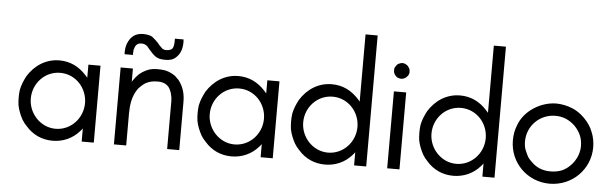

<svg xmlns="http://www.w3.org/2000/svg" viewBox="-48 -917 3471 1095"><g transform="rotate(5 1687.0 -370.0)"><path d="M514.6 0V-440.4H445.3V-365.2C443.4 -368.2 441.4 -370.1 439.5 -372.1C436.5 -375 434.6 -377 432.6 -379.9C391.6 -424.8 340.8 -450.2 279.3 -450.2C202.1 -450.2 138.7 -408.2 98.6 -343.8C85 -317.4 74.2 -293 68.4 -263.7C66.4 -249 65.4 -234.4 65.4 -219.7C65.4 -204.1 66.4 -189.5 68.4 -174.8C74.2 -145.5 85 -120.1 98.6 -94.7C106.4 -82 115.2 -70.3 126 -59.6C166 -13.7 218.8 9.8 279.3 9.8C338.9 9.8 393.6 -14.6 432.6 -59.6C434.6 -62.5 436.5 -64.5 439.5 -67.4L445.3 -75.2V0ZM445.3 -219.7C445.3 -132.8 377 -59.6 290 -59.6C203.1 -59.6 134.8 -134.8 134.8 -219.7C134.8 -307.6 203.1 -379.9 290 -379.9C378.9 -379.9 445.3 -305.7 445.3 -219.7Z M645.5 -517.6H694.3C693.4 -520.5 693.4 -524.4 693.4 -527.3C693.4 -530.3 693.4 -533.2 694.3 -536.1V-543.9C694.3 -546.9 695.3 -548.8 696.3 -551.8C702.1 -574.2 712.9 -586.9 737.3 -586.9C750 -586.9 759.8 -583 769.5 -575.2L781.2 -561.5C785.2 -556.6 789.1 -551.8 793.9 -546.9C797.9 -542 802.7 -537.1 807.6 -532.2C812.5 -527.3 818.4 -523.4 824.2 -518.6C830.1 -514.6 837.9 -511.7 847.7 -508.8C856.4 -506.8 868.2 -505.9 880.9 -505.9C903.3 -505.9 924.8 -510.7 940.4 -526.4C947.3 -532.2 952.1 -539.1 957 -545.9C967.8 -563.5 971.7 -579.1 973.6 -599.6C974.6 -609.4 974.6 -620.1 973.6 -630.9H923.8V-613.3C922.9 -608.4 922.9 -604.5 922.9 -599.6C921.9 -594.7 921.9 -591.8 920.9 -588.9C919.9 -585.9 919.9 -583 918.9 -582C917 -576.2 912.1 -569.3 906.2 -567.4C900.4 -563.5 885.7 -561.5 878.9 -561.5C873 -561.5 867.2 -562.5 862.3 -565.4C857.4 -567.4 853.5 -570.3 850.6 -575.2C845.7 -579.1 841.8 -583 837.9 -587.9L826.2 -601.6C815.4 -612.3 806.6 -620.1 794.9 -629.9C780.3 -639.6 757.8 -641.6 740.2 -641.6C696.3 -641.6 668.9 -618.2 653.3 -578.1C646.5 -560.5 644.5 -540 645.5 -517.6ZM934.6 0H1003.9V-275.4C1003.9 -323.2 993.2 -361.3 963.9 -399.4C960.9 -402.3 957 -406.2 953.1 -409.2C950.2 -413.1 946.3 -417 942.4 -419.9C937.5 -422.9 933.6 -425.8 928.7 -428.7C923.8 -431.6 919.9 -433.6 915 -435.5C910.2 -438.5 904.3 -440.4 899.4 -441.4C894.5 -443.4 888.7 -445.3 881.8 -446.3C868.2 -448.2 853.5 -449.2 838.9 -449.2C823.2 -449.2 808.6 -447.3 794.9 -443.4C769.5 -434.6 743.2 -419.9 725.6 -398.4C720.7 -393.6 715.8 -387.7 711.9 -381.8C707 -376 703.1 -370.1 700.2 -364.3V-440.4H629.9V0H700.2V-183.6C700.2 -229.5 707 -279.3 732.4 -318.4C737.3 -327.1 744.1 -335 752 -341.8C758.8 -348.6 767.6 -355.5 777.3 -362.3C801.8 -376 823.2 -378.9 850.6 -378.9C883.8 -378.9 912.1 -364.3 922.9 -332C925.8 -327.1 927.7 -321.3 928.7 -315.4C932.6 -302.7 934.6 -288.1 934.6 -275.4Z M1539.1 0V-440.4H1469.7V-365.2C1467.8 -368.2 1465.8 -370.1 1463.9 -372.1C1460.9 -375 1459 -377 1457 -379.9C1416 -424.8 1365.2 -450.2 1303.7 -450.2C1226.6 -450.2 1163.1 -408.2 1123 -343.8C1109.4 -317.4 1098.6 -293 1092.8 -263.7C1090.8 -249 1089.8 -234.4 1089.8 -219.7C1089.8 -204.1 1090.8 -189.5 1092.8 -174.8C1098.6 -145.5 1109.4 -120.1 1123 -94.7C1130.9 -82 1139.6 -70.3 1150.4 -59.6C1190.4 -13.7 1243.2 9.8 1303.7 9.8C1363.3 9.8 1418 -14.6 1457 -59.6C1459 -62.5 1460.9 -64.5 1463.9 -67.4L1469.7 -75.2V0ZM1469.7 -219.7C1469.7 -132.8 1401.4 -59.6 1314.5 -59.6C1227.5 -59.6 1159.2 -134.8 1159.2 -219.7C1159.2 -307.6 1227.5 -379.9 1314.5 -379.9C1403.3 -379.9 1469.7 -305.7 1469.7 -219.7Z M2074.2 0V-750H2004.9V-365.2C2002.9 -368.2 2001 -370.1 1999 -372.1C1996.1 -375 1994.1 -377 1992.2 -379.9C1951.2 -424.8 1900.4 -450.2 1838.9 -450.2C1761.7 -450.2 1698.2 -408.2 1658.2 -343.8C1644.5 -317.4 1633.8 -293 1627.9 -263.7C1626 -249 1625 -234.4 1625 -219.7C1625 -204.1 1626 -189.5 1627.9 -174.8C1633.8 -145.5 1644.5 -120.1 1658.2 -94.7C1666 -82 1674.8 -70.3 1685.5 -59.6C1725.6 -13.7 1778.3 9.8 1838.9 9.8C1898.4 9.8 1953.1 -14.6 1992.2 -59.6C1994.1 -62.5 1996.1 -64.5 1999 -67.4L2004.9 -75.2V0ZM2004.9 -219.7C2004.9 -132.8 1936.5 -59.6 1849.6 -59.6C1762.7 -59.6 1694.3 -134.8 1694.3 -219.7C1694.3 -307.6 1762.7 -379.9 1849.6 -379.9C1938.5 -379.9 2004.9 -305.7 2004.9 -219.7Z M2260.7 -591.8C2251 -599.6 2242.2 -605.5 2229.5 -605.5C2222.7 -605.5 2219.7 -604.5 2212.9 -601.6C2210 -600.6 2207 -599.6 2204.1 -597.7C2202.1 -595.7 2200.2 -593.8 2197.3 -591.8C2193.4 -586.9 2190.4 -582 2187.5 -577.1C2185.5 -572.3 2184.6 -567.4 2184.6 -560.5C2184.6 -556.6 2185.5 -546.9 2187.5 -543.9C2188.5 -541 2190.4 -538.1 2191.4 -536.1C2193.4 -533.2 2195.3 -531.2 2197.3 -529.3L2204.1 -522.5C2207 -521.5 2210 -519.5 2212.9 -518.6C2217.8 -516.6 2224.6 -515.6 2229.5 -515.6C2235.4 -515.6 2241.2 -516.6 2246.1 -519.5C2253.9 -522.5 2261.7 -529.3 2266.6 -536.1C2268.6 -538.1 2269.5 -541 2270.5 -543.9C2271.5 -545.9 2272.5 -548.8 2273.4 -551.8V-560.5C2273.4 -567.4 2272.5 -572.3 2270.5 -577.1C2267.6 -582 2264.6 -586.9 2260.7 -591.8ZM2264.6 0V-440.4H2194.3V0Z M2808.6 0V-750H2739.3V-365.2C2737.3 -368.2 2735.4 -370.1 2733.4 -372.1C2730.5 -375 2728.5 -377 2726.6 -379.9C2685.5 -424.8 2634.8 -450.2 2573.2 -450.2C2496.1 -450.2 2432.6 -408.2 2392.6 -343.8C2378.9 -317.4 2368.2 -293 2362.3 -263.7C2360.4 -249 2359.4 -234.4 2359.4 -219.7C2359.4 -204.1 2360.4 -189.5 2362.3 -174.8C2368.2 -145.5 2378.9 -120.1 2392.6 -94.7C2400.4 -82 2409.2 -70.3 2419.9 -59.6C2460 -13.7 2512.7 9.8 2573.2 9.8C2632.8 9.8 2687.5 -14.6 2726.6 -59.6C2728.5 -62.5 2730.5 -64.5 2733.4 -67.4L2739.3 -75.2V0ZM2739.3 -219.7C2739.3 -132.8 2670.9 -59.6 2584 -59.6C2497.1 -59.6 2428.7 -134.8 2428.7 -219.7C2428.7 -307.6 2497.1 -379.9 2584 -379.9C2672.9 -379.9 2739.3 -305.7 2739.3 -219.7Z M3354.5 -221.7C3354.5 -250 3348.6 -283.2 3336.9 -309.6C3318.4 -360.4 3264.6 -416 3211.9 -434.6C3186.5 -445.3 3151.4 -452.1 3124 -452.1C3036.1 -452.1 2941.4 -394.5 2911.1 -309.6C2899.4 -281.2 2894.5 -252 2894.5 -221.7C2894.5 -92.8 2997.1 6.8 3124 6.8C3252.9 6.8 3354.5 -94.7 3354.5 -221.7ZM3284.2 -221.7C3284.2 -159.2 3243.2 -98.6 3185.5 -74.2C3167 -67.4 3146.5 -63.5 3124 -63.5C3079.1 -63.5 3042 -77.1 3010.7 -110.4C3002.9 -117.2 2996.1 -125 2990.2 -133.8C2985.4 -142.6 2980.5 -152.3 2976.6 -162.1C2966.8 -179.7 2963.9 -202.1 2963.9 -221.7C2963.9 -311.5 3036.1 -381.8 3124 -381.8C3169.9 -381.8 3204.1 -366.2 3237.3 -335C3268.6 -301.8 3284.2 -267.6 3284.2 -221.7Z"/></g></svg>

Font: My Font
Style: Regular
Weight: 400
Designer: Alfredo Marco Pradil
Version: Version 0.001